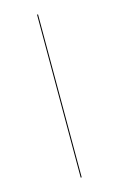

<svg xmlns="http://www.w3.org/2000/svg" viewBox="-108 -727 479 774"><g transform="rotate(-15 131.5 -340.0)"><path d="M133.4 -680.1H129.3V0H133.4Z"/></g></svg>

Font: Fira Sans Four
Style: Regular
Weight: 100
Designer: Carrois Corporate & Edenspiekermann AG
Foundry: Carrois Corporate GbR & Edenspiekermann AG
Version: Version 4.203;PS 004.203;hotconv 1.0.88;makeotf.lib2.5.64775